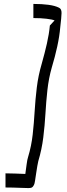

<svg xmlns="http://www.w3.org/2000/svg" viewBox="-20 -806 343 978"><path d="M8 149V77Q26 77 56.5 78Q87 79 109 80Q112 59 115.5 32Q119 5 123 -6Q140 -62 146.5 -120.5Q153 -179 156.5 -239Q160 -299 167.5 -360.5Q175 -422 193 -483Q208 -536 219 -584.5Q230 -633 234 -676L258 -702Q246 -707 217 -710.5Q188 -714 150 -714V-786Q194 -786 227 -781.5Q260 -777 280 -767Q294 -761 293.5 -739.5Q293 -718 287 -668Q283 -621 271.5 -568.5Q260 -516 244 -463Q228 -407 221.5 -347.5Q215 -288 211.5 -227.5Q208 -167 200.5 -106Q193 -45 175 15Q173 22 170 40Q167 58 164 78Q161 98 158.5 114.5Q156 131 153 136Q148 146 142.5 149Q137 152 125 152Q113 152 91 151Q69 150 46 149.5Q23 149 8 149Z"/></svg>

Font: Syne
Style: Italic
Weight: 400
Italic angle: -9°
Designer: Lucas Descroix
Foundry: Bonjour Monde
Version: Version 2.000; ttfautohint (v1.8.3)